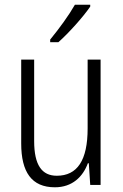

<svg xmlns="http://www.w3.org/2000/svg" viewBox="-20 -785 521 815"><path d="M363 -757V-765H298C271 -718 233 -666 193 -617V-606H228C271 -644 333 -713 363 -757ZM407 -532H352V-240C352 -104 308 -39 221 -39C158 -39 125 -84 125 -186V-532H70V-176C70 -55 114 10 213 10C287 10 332 -35 353 -92H357L363 0H407Z"/></svg>

Font: Noto Sans Myanmar Condensed Light
Style: Regular
Weight: 300
Width: 3
Designer: Monotype Design Team
Foundry: Monotype Imaging Inc.
Version: Version 2.107